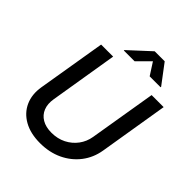

<svg xmlns="http://www.w3.org/2000/svg" viewBox="-258 -1094 1256 1256"><g transform="rotate(45 370.0 -466.0)"><path d="M329.1 11.2Q240.2 11.2 179.2 -23.2Q118.2 -57.6 91.3 -117.7Q64.5 -177.7 77.1 -253.9L155.8 -727.5H267.1L189.5 -255.4Q181.2 -206.1 196 -168.7Q210.9 -131.3 246.1 -110.6Q281.2 -89.8 333.5 -89.8Q389.6 -89.8 434.6 -112.5Q479.5 -135.3 508.5 -174.3Q537.6 -213.4 545.9 -263.2L623 -727.5H734.4L655.3 -246.6Q642.6 -169.9 597.7 -111.8Q552.7 -53.7 483.9 -21.2Q415 11.2 329.1 11.2ZM387.7 -805.2H288.1L288.6 -809.6L434.6 -944.3H527.3L628.9 -809.6L628.4 -805.2H527.3L472.7 -890.1Z"/></g></svg>

Font: Inter Medium
Style: Italic
Weight: 500
Italic angle: -9.3988°
Designer: Rasmus Andersson
Foundry: rsms
Version: Version 4.001;git-66647c0bb